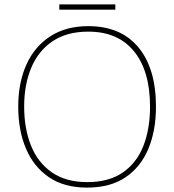

<svg xmlns="http://www.w3.org/2000/svg" viewBox="-20 -844 794 874"><path d="M690 -358Q690 -250 655.5 -167Q621 -84 551.5 -37Q482 10 376 10Q272 10 202.5 -37.5Q133 -85 98 -168Q63 -251 63 -359Q63 -467 100 -549.5Q137 -632 208.5 -678.5Q280 -725 382 -725Q530 -725 610 -628.5Q690 -532 690 -358ZM90 -359Q90 -259 121 -181.5Q152 -104 216 -59.5Q280 -15 377 -15Q475 -15 538.5 -58.5Q602 -102 632.5 -179.5Q663 -257 663 -358Q663 -521 590 -610.5Q517 -700 382 -700Q284 -700 219 -656Q154 -612 122 -535Q90 -458 90 -359ZM505 -824V-800H250V-824Z"/></svg>

Font: Noto Sans Devanagari Thin
Style: Regular
Weight: 100
Designer: Jelle Bosma - Monotype Design Team
Foundry: Monotype Imaging Inc.
Version: Version 2.004; ttfautohint (v1.8.4.7-5d5b)